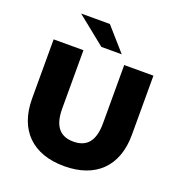

<svg xmlns="http://www.w3.org/2000/svg" viewBox="-160 -1040 1105 1186"><g transform="rotate(20 393.0 -447.0)"><path d="M393 14C599 14 721 -103 721 -311V-700H529V-317C529 -196 479 -148 395 -148C311 -148 261 -196 261 -317V-700H65V-311C65 -103 187 14 393 14ZM492 -757 359 -908H170L358 -757Z"/></g></svg>

Font: Montserrat-Alt1 ExtBd
Style: Regular
Weight: 800
Designer: Differentunic
Foundry: Differentunic
Version: Version 7.222